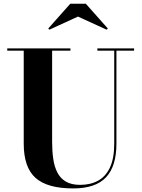

<svg xmlns="http://www.w3.org/2000/svg" viewBox="-20 -1014 773 1048"><path d="M712 -750V-737.5H615.5V-230Q615.5 -106.5 558.5 -46Q501.5 14.5 379.5 14.5Q238.5 14.5 174 -43Q109.5 -100.5 109.5 -230V-737.5H19.5V-750H364.5V-737.5H264.5V-240Q264.5 -190.5 270.5 -147.8Q276.5 -105 292.8 -73Q309 -41 339.2 -23Q369.5 -5 417.5 -5Q474 -5 515.8 -28Q557.5 -51 580.5 -100.5Q603.5 -150 603.5 -230V-737.5H511.5V-750ZM249.5 -852 243.5 -858.5 363.5 -993.5H448.5L568.5 -858.5L562 -852L405.5 -923.5Z"/></svg>

Font: Bodoni Moda 18pt
Style: Bold
Weight: 700
Designer: Owen Earl
Foundry: indestructible type
Version: Version 2.004